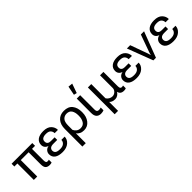

<svg xmlns="http://www.w3.org/2000/svg" viewBox="219 -2107 3632 3632"><g transform="rotate(-45 2035.0 -290.5)"><path d="M0 -439.5V-513.7H553.7V-439.5ZM81.1 0V-474.1H171.9V0ZM496.1 14.6Q439.9 14.6 410.6 -14.4Q381.3 -43.5 381.3 -117.2V-474.1H472.2V-136.2Q472.2 -95.7 482.2 -79.6Q492.2 -63.5 519.5 -63.5Q526.4 -63.5 536.6 -65.7Q546.9 -67.9 552.2 -70.3V3.9Q543.5 8.3 529.1 11.5Q514.6 14.6 496.1 14.6Z M843.3 14.6Q737.8 14.6 682.1 -25.1Q626.5 -64.9 626.5 -139.6Q626.5 -185.5 658.9 -220.7Q691.4 -255.9 761.7 -261.7V-251Q706.1 -259.3 675.8 -290.3Q645.5 -321.3 645.5 -369.1Q645.5 -442.4 700.4 -485.1Q755.4 -527.8 857.9 -527.8Q966.8 -527.8 1020 -473.4Q1073.2 -418.9 1073.2 -346.7H985.4Q985.4 -391.1 956.5 -422.6Q927.7 -454.1 857.9 -454.1Q798.8 -454.1 768.3 -433.3Q737.8 -412.6 737.8 -368.7Q737.8 -329.1 761.5 -310.3Q785.2 -291.5 826.7 -291.5H929.2V-222.2H826.7Q768.6 -222.2 743.9 -200.2Q719.2 -178.2 719.2 -144.5Q719.2 -103.5 748.8 -81.5Q778.3 -59.6 848.1 -59.6Q913.6 -59.6 949.2 -89.6Q984.9 -119.6 984.9 -167H1072.8Q1072.8 -93.3 1011 -39.3Q949.2 14.6 843.3 14.6Z M1176.8 203.1V-264.2Q1176.8 -384.8 1237.8 -454.1Q1298.8 -523.4 1404.8 -523.4Q1522 -523.4 1578.1 -452.6Q1634.3 -381.8 1634.3 -269.5V-253.9Q1634.3 -141.6 1575.7 -65.9Q1517.1 9.8 1419.4 9.8Q1365.7 9.8 1327.9 -9.5Q1290 -28.8 1267.6 -60.5V203.1ZM1399.9 -64.5Q1473.1 -64.5 1507.3 -120.1Q1541.5 -175.8 1541.5 -253.9V-269.5Q1541.5 -347.7 1509.8 -398.4Q1478 -449.2 1404.8 -449.2Q1346.2 -449.2 1306.9 -407.7Q1267.6 -366.2 1267.6 -266.6V-152.3Q1282.7 -118.2 1316.9 -91.3Q1351.1 -64.5 1399.9 -64.5Z M1866.2 14.6Q1810.1 14.6 1776.6 -19.5Q1743.2 -53.7 1743.2 -127V-513.7H1834V-127Q1834 -92.8 1847.7 -78.1Q1861.3 -63.5 1890.6 -63.5Q1904.3 -63.5 1917.5 -66.4Q1930.7 -69.3 1944.3 -74.2V0Q1931.6 5.9 1911.1 10.3Q1890.6 14.6 1866.2 14.6ZM1816.9 -587.9 1756.8 -602.5 1792.5 -784.2 1882.8 -774.9Z M2041 203.1V-513.7H2131.8V-132.8Q2149.4 -103 2182.1 -83.7Q2214.8 -64.5 2252 -64.5Q2296.9 -64.5 2331.5 -97.7Q2366.2 -130.9 2366.2 -174.3V-513.7H2457V-127.9Q2457 -91.3 2468.3 -77.4Q2479.5 -63.5 2501.5 -63.5Q2511.2 -63.5 2520 -65.2Q2528.8 -66.9 2537.1 -70.3V3.9Q2527.8 8.3 2514.4 11.5Q2501 14.6 2483.4 14.6Q2435.1 14.6 2408 -5.9Q2380.9 -26.4 2374 -63.5H2371.1Q2353.5 -33.2 2320.8 -11.7Q2288.1 9.8 2252.9 9.8Q2206.5 9.8 2177.7 -3.2Q2148.9 -16.1 2131.8 -36.1V203.1Z M2822.8 14.6Q2717.3 14.6 2661.6 -25.1Q2606 -64.9 2606 -139.6Q2606 -185.5 2638.4 -220.7Q2670.9 -255.9 2741.2 -261.7V-251Q2685.5 -259.3 2655.3 -290.3Q2625 -321.3 2625 -369.1Q2625 -442.4 2679.9 -485.1Q2734.9 -527.8 2837.4 -527.8Q2946.3 -527.8 2999.5 -473.4Q3052.7 -418.9 3052.7 -346.7H2964.8Q2964.8 -391.1 2936 -422.6Q2907.2 -454.1 2837.4 -454.1Q2778.3 -454.1 2747.8 -433.3Q2717.3 -412.6 2717.3 -368.7Q2717.3 -329.1 2741 -310.3Q2764.6 -291.5 2806.2 -291.5H2908.7V-222.2H2806.2Q2748 -222.2 2723.4 -200.2Q2698.7 -178.2 2698.7 -144.5Q2698.7 -103.5 2728.3 -81.5Q2757.8 -59.6 2827.6 -59.6Q2893.1 -59.6 2928.7 -89.6Q2964.4 -119.6 2964.4 -167H3052.2Q3052.2 -93.3 2990.5 -39.3Q2928.7 14.6 2822.8 14.6Z M3084 -513.7H3171.9L3295.9 -170.9Q3302.7 -151.4 3307.4 -134.3Q3312 -117.2 3314 -107.4H3316.9Q3318.8 -117.2 3323.5 -134.3Q3328.1 -151.4 3335 -170.9L3458 -513.7H3543.9L3348.6 0H3279.3Z M3809.1 14.6Q3703.6 14.6 3647.9 -25.1Q3592.3 -64.9 3592.3 -139.6Q3592.3 -185.5 3624.8 -220.7Q3657.2 -255.9 3727.5 -261.7V-251Q3671.9 -259.3 3641.6 -290.3Q3611.3 -321.3 3611.3 -369.1Q3611.3 -442.4 3666.3 -485.1Q3721.2 -527.8 3823.7 -527.8Q3932.6 -527.8 3985.8 -473.4Q4039.1 -418.9 4039.1 -346.7H3951.2Q3951.2 -391.1 3922.4 -422.6Q3893.6 -454.1 3823.7 -454.1Q3764.6 -454.1 3734.1 -433.3Q3703.6 -412.6 3703.6 -368.7Q3703.6 -329.1 3727.3 -310.3Q3751 -291.5 3792.5 -291.5H3895V-222.2H3792.5Q3734.4 -222.2 3709.7 -200.2Q3685.1 -178.2 3685.1 -144.5Q3685.1 -103.5 3714.6 -81.5Q3744.1 -59.6 3814 -59.6Q3879.4 -59.6 3915 -89.6Q3950.7 -119.6 3950.7 -167H4038.6Q4038.6 -93.3 3976.8 -39.3Q3915 14.6 3809.1 14.6Z"/></g></svg>

Font: RobotoFlex
Style: Regular
Weight: 400
Designer: Berlow after Robertson
Foundry: Google
Version: Version 2.136